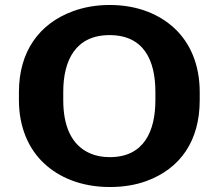

<svg xmlns="http://www.w3.org/2000/svg" viewBox="-20 -741 883 771"><path d="M782 -339V-371C782 -481 744 -568 681 -627C623 -681 537 -721 420 -721C366 -721 317 -712 273 -696C137 -646 56 -534 56 -371V-339C56 -230 95 -142 158 -84C216 -30 304 10 421 10C475 10 524 2 568 -14C704 -64 782 -175 782 -339ZM421 -110C391 -110 365 -115 342 -125C264 -159 234 -239 234 -339V-372C234 -498 283 -600 420 -600C558 -600 604 -498 604 -372V-339C604 -214 558 -110 421 -110Z"/></svg>

Font: Asimov
Style: XWid
Weight: 500
Designer: Google
Version: Version 2.000980; 2014